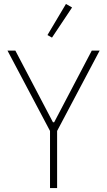

<svg xmlns="http://www.w3.org/2000/svg" viewBox="-20 -955 544 975"><path d="M234 0V-290L18 -698H58L249 -334H255L446 -698H486L270 -290V0ZM244 -764 221 -777 315 -935 346 -917Z"/></svg>

Font: IBM Plex Sans Cond ExtLt
Style: Regular
Weight: 200
Width: 3
Designer: Mike Abbink, Paul van der Laan, Pieter van Rosmalen
Foundry: Bold Monday
Version: Version 1.3